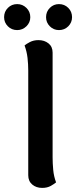

<svg xmlns="http://www.w3.org/2000/svg" viewBox="-50 -904 372 938"><path d="M156 14Q127 14 107.5 -2.5Q88 -19 88 -48V-560Q88 -590 84.5 -621Q81 -652 70 -682Q78 -689 96 -698.5Q114 -708 138 -708Q167 -708 187 -692Q207 -676 207 -647V-135Q207 -106 210 -74Q213 -42 224 -13Q216 -6 198.5 4Q181 14 156 14ZM34 -757Q7 -757 -11.5 -775.5Q-30 -794 -30 -820Q-30 -847 -11.5 -865.5Q7 -884 34 -884Q60 -884 79 -865.5Q98 -847 98 -820Q98 -794 79 -775.5Q60 -757 34 -757ZM238 -757Q212 -757 193.5 -775.5Q175 -794 175 -820Q175 -847 193.5 -865.5Q212 -884 238 -884Q265 -884 283.5 -865.5Q302 -847 302 -820Q302 -794 283.5 -775.5Q265 -757 238 -757Z"/></svg>

Font: Arima SemiBold
Style: Regular
Weight: 600
Designer: Joana Correia and Natanael Gama
Foundry: NDISCOVER
Version: Version 1.101;gftools[0.9.23]